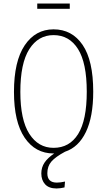

<svg xmlns="http://www.w3.org/2000/svg" viewBox="-20 -859 607 1087"><path d="M375 -838.9V-809.1H190.9V-838.9ZM348.1 0Q294.4 28.8 271.2 55.4Q248 82 248 122.1Q248 174.8 301.8 174.8Q322.3 174.8 348.1 168.9L345.2 202.1Q320.8 208 299.8 208Q257.3 208 235.6 184.6Q213.9 161.1 213.9 123Q213.9 88.9 231.9 61.8Q250 34.7 287.1 9.8H283.2Q180.2 9.8 119.6 -79.3Q59.1 -168.5 59.1 -338.9Q59.1 -512.2 119.9 -602.5Q180.7 -692.9 283.2 -692.9Q387.7 -692.9 447.8 -604.7Q507.8 -516.6 507.8 -339.8Q507.8 -197.8 466.3 -111.6Q424.8 -25.4 348.1 0ZM95.2 -338.9Q95.2 -180.7 146 -101.3Q196.8 -22 283.2 -22Q373.5 -22 422.4 -100.3Q471.2 -178.7 471.2 -339.8Q471.2 -502.9 421.6 -581.5Q372.1 -660.2 283.2 -660.2Q196.3 -660.2 145.8 -580.6Q95.2 -501 95.2 -338.9Z"/></svg>

Font: Fira Sans Compressed UltraLight
Style: Regular
Weight: 200
Width: 1
Designer: Carrois Corporate & Edenspiekermann AG
Foundry: Carrois Corporate GbR & Edenspiekermann AG
Version: Version 4.203;PS 004.203;hotconv 1.0.88;makeotf.lib2.5.64775